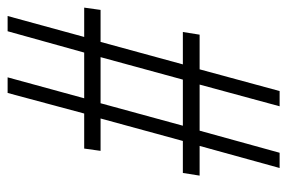

<svg xmlns="http://www.w3.org/2000/svg" viewBox="-145 -609 754 504"><g transform="rotate(-90 232.0 -357.0)"><path d="M43 0 101 -210H23L30 -254H114L173 -470H88L94 -513H186L240 -714H281L226 -513H346L402 -714H442L387 -513H464L458 -470H374L315 -254H400L393 -210H302L245 0H205L262 -210H141L83 0ZM154 -254H275L334 -470H213Z"/></g></svg>

Font: Noto Serif ExtraCondensed Light
Style: Italic
Weight: 300
Width: 2
Italic angle: -12°
Designer: Monotype Design Team
Foundry: Monotype Imaging Inc.
Version: Version 2.014; ttfautohint (v1.8.4.7-5d5b)